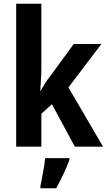

<svg xmlns="http://www.w3.org/2000/svg" viewBox="-20 -780 568 1021"><path d="M200 -424Q200 -388 198 -359Q196 -330 194 -296H195Q210 -321 220 -337.5Q230 -354 245 -372L372 -546H519L344 -315L528 0H378L256 -226L200 -175V0H66V-760H200ZM349 71Q321 145 279 221H195V208Q199 190 204 163.5Q209 137 213.5 110Q218 83 220 61H349Z"/></svg>

Font: Noto Sans Tamil Condensed
Style: Bold
Weight: 700
Width: 3
Designer: Jelle Bosma - Monotype Design Team
Foundry: Monotype Imaging Inc.
Version: Version 2.004; ttfautohint (v1.8.4.7-5d5b)